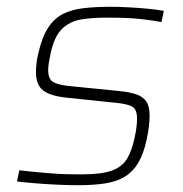

<svg xmlns="http://www.w3.org/2000/svg" viewBox="-20 -538 540 566"><path d="M211 8Q183 8 150.5 6.5Q118 5 86.5 2.5Q55 0 30 -3L37 -36Q71 -32 94.5 -30Q118 -28 137 -26.5Q156 -25 175.5 -24.5Q195 -24 221 -24Q279 -24 309.5 -35Q340 -46 354.5 -70Q369 -94 377 -133Q381 -151 382.5 -164.5Q384 -178 384 -188Q384 -217 368.5 -224.5Q353 -232 321 -235L177 -250Q128 -255 107 -271.5Q86 -288 86 -325Q86 -336 87.5 -350.5Q89 -365 93 -381Q104 -429 122 -456.5Q140 -484 166 -497Q192 -510 227 -514Q262 -518 306 -518Q330 -518 358 -516.5Q386 -515 413.5 -512.5Q441 -510 463 -506L456 -473Q428 -478 403 -481Q378 -484 352 -485Q326 -486 293 -486Q251 -486 218.5 -480.5Q186 -475 163 -453Q140 -431 129 -380Q126 -365 124 -353Q122 -341 122 -332Q122 -304 138 -295.5Q154 -287 188 -284L328 -270Q361 -267 381.5 -260Q402 -253 411.5 -238.5Q421 -224 421 -197Q421 -183 419 -165.5Q417 -148 412 -125Q403 -84 387.5 -58Q372 -32 348.5 -17.5Q325 -3 291 2.5Q257 8 211 8Z"/></svg>

Font: Saira Thin Thin
Style: Italic
Weight: 250
Italic angle: -12°
Version: Version 1.101